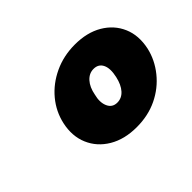

<svg xmlns="http://www.w3.org/2000/svg" viewBox="-74 -801 580 580"><g transform="rotate(-45 215.5 -511.5)"><path d="M236 -357Q184 -357 147 -379Q110 -401 94 -438.5Q78 -476 88 -522Q97 -563 124 -595.5Q151 -628 191.5 -647Q232 -666 280 -666Q332 -666 368.5 -644.5Q405 -623 421 -586Q437 -549 427 -502Q418 -462 391 -428.5Q364 -395 324.5 -376Q285 -357 236 -357ZM247 -451Q266 -451 279.5 -466Q293 -481 299 -508Q306 -539 297.5 -556.5Q289 -574 268 -574Q249 -574 235 -558.5Q221 -543 216 -516Q209 -489 217.5 -470Q226 -451 247 -451Z"/></g></svg>

Font: Ysabeau Office Black
Style: Italic
Weight: 900
Italic angle: -12°
Designer: Christian Thalmann (Catharsis Fonts)
Version: Version 2.001;gftools[0.9.30]; featfreeze: tnum,lnum,ss02